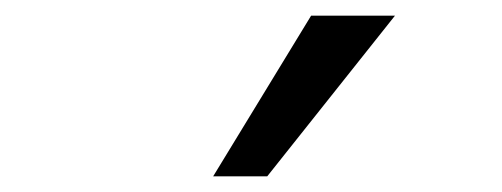

<svg xmlns="http://www.w3.org/2000/svg" viewBox="-20 -827 640 245"><path d="M252 -602 377 -807H484L321 -602Z"/></svg>

Font: JuliaMono Light
Style: Italic
Weight: 300
Italic angle: -9°
Monospace: yes
Designer: cormullion
Foundry: corm
Version: Version 0.054; ttfautohint (v1.8.4)